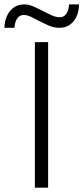

<svg xmlns="http://www.w3.org/2000/svg" viewBox="-48 -865 384 885"><path d="M112.8 0V-670.9H173.8V0ZM316.4 -844.7Q316.4 -832 312.7 -813.5Q309.1 -794.9 298.8 -777.8Q288.6 -760.7 270.8 -748.8Q252.9 -736.8 224.6 -736.8Q201.7 -736.8 179.4 -746.1Q157.2 -755.4 136.5 -766.4Q115.7 -777.3 96.9 -786.6Q78.1 -795.9 62.5 -795.9Q47.9 -795.9 39.3 -788.6Q30.8 -781.2 26.4 -771.2Q22 -761.2 20.5 -751.5Q19 -741.7 18.6 -736.8H-27.8Q-27.8 -749 -23.9 -767.3Q-20 -785.6 -9.8 -803Q0.5 -820.3 18.6 -832.5Q36.6 -844.7 65.4 -844.7Q84.5 -844.7 105.5 -835.4Q126.5 -826.2 147.7 -815.2Q168.9 -804.2 189 -794.9Q209 -785.6 226.6 -785.6Q241.2 -785.6 249.8 -793Q258.3 -800.3 262.7 -810.1Q267.1 -819.8 268.6 -829.6Q270 -839.4 270.5 -844.7H316.4Z"/></svg>

Font: Syncopate
Style: Regular
Weight: 300
Width: 7
Designer: Astigmatic (AOETI)
Foundry: Astigmatic (AOETI)
Version: Version 001.000